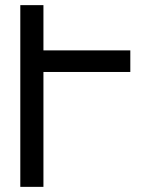

<svg xmlns="http://www.w3.org/2000/svg" viewBox="-20 -727 568 747"><path d="M59 -707H149V-531H487V-447H149V0H59Z"/></svg>

Font: PlemolJP
Style: Regular
Weight: 400
Monospace: yes
Version: v2.0.4; ttfautohint (v1.8.4.7-5d5b-dirty) -l 6 -r 45 -G 200 